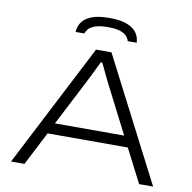

<svg xmlns="http://www.w3.org/2000/svg" viewBox="-92 -962 1052 1054"><g transform="rotate(10 434.0 -435.0)"><path d="M38 0 391 -686H477L830 0H752L656 -187H209L113 0ZM239 -248H625L505 -483Q498 -496 489 -514Q480 -532 470.5 -551.5Q461 -571 452.5 -590Q444 -609 437 -622H429Q418 -599 404.5 -571.5Q391 -544 379 -520Q367 -496 360 -483ZM264 -762Q264 -787 278.5 -812Q293 -837 330 -853.5Q367 -870 434 -870Q501 -870 538 -853.5Q575 -837 589.5 -812Q604 -787 604 -762H554Q552 -773 541.5 -786.5Q531 -800 506 -809.5Q481 -819 434 -819Q389 -819 363 -809.5Q337 -800 326 -786.5Q315 -773 312 -762Z"/></g></svg>

Font: Archivo Expanded ExtraLight
Style: Regular
Weight: 250
Width: 7
Designer: Hector Gatti
Foundry: Omnibus-Type
Version: Version 2.001